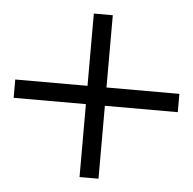

<svg xmlns="http://www.w3.org/2000/svg" viewBox="-76 -553 587 585"><g transform="rotate(5 218.0 -260.0)"><path d="M-33 -233H188V-10H246V-233H469V-289H246V-510H188V-289H-33Z"/></g></svg>

Font: TitilliumText22L
Style: 250 wt
Weight: 300
Designer: Campivisivi
Foundry: Campivisivi
Version: 1.000